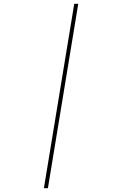

<svg xmlns="http://www.w3.org/2000/svg" viewBox="-20 -843 640 1006"><path d="M210 143 369 -823H390L231 143Z"/></svg>

Font: Iosevka SS04 Th Ex Obl
Style: Regular
Weight: 100
Width: 7
Italic angle: -9°
Monospace: yes
Designer: Belleve Invis
Foundry: Belleve Invis
Version: Version 19.0.0; ttfautohint (v1.8.4)